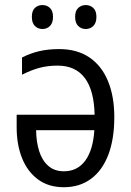

<svg xmlns="http://www.w3.org/2000/svg" viewBox="-20 -742 528 771"><path d="M217.3 -544.9Q289.6 -544.9 338.9 -511.5Q388.2 -478 413.6 -416.5Q439 -355 439 -271.5Q439 -183.1 414.8 -120.1Q390.6 -57.1 345.2 -23.7Q299.8 9.8 236.3 9.8Q174.8 9.8 132.6 -21.5Q90.3 -52.7 68.6 -106.9Q46.9 -161.1 46.9 -230.5V-281.2H359.9Q357.9 -378.9 320.6 -428.7Q283.2 -478.5 211.4 -478.5Q171.9 -478.5 138.2 -469.5Q104.5 -460.4 68.4 -441.9V-511.2Q102.5 -528.3 137.9 -536.6Q173.3 -544.9 217.3 -544.9ZM358.9 -219.2H125Q125.5 -172.9 137.2 -135.5Q148.9 -98.1 173.6 -76.2Q198.2 -54.2 236.8 -54.2Q290.5 -54.2 322 -96.4Q353.5 -138.7 358.9 -219.2ZM107.9 -674.3Q107.9 -698.7 120.1 -710.2Q132.3 -721.7 150.4 -721.7Q168.5 -721.7 180.7 -710Q192.9 -698.2 192.9 -674.3Q192.9 -649.9 180.7 -637.7Q168.5 -625.5 150.4 -625.5Q132.3 -625.5 120.1 -637.7Q107.9 -649.9 107.9 -674.3ZM281.7 -674.3Q281.7 -698.7 294.2 -710.2Q306.6 -721.7 324.2 -721.7Q342.3 -721.7 354.7 -710Q367.2 -698.2 367.2 -674.3Q367.2 -649.9 354.7 -637.7Q342.3 -625.5 324.2 -625.5Q306.2 -625.5 293.9 -637.7Q281.7 -649.9 281.7 -674.3Z"/></svg>

Font: Open Sans SemiCondensed
Style: Regular
Weight: 400
Width: 4
Designer: Monotype Design Team
Foundry: Monotype Imaging Inc.
Version: Version 3.000